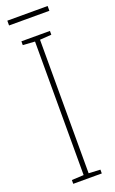

<svg xmlns="http://www.w3.org/2000/svg" viewBox="-161 -866 540 904"><g transform="rotate(-20 109.5 -414.0)"><path d="M211 -828H9V-804H211ZM181 0V-19L123 -22V-691L181 -695V-714H38V-695L98 -691V-22L38 -19V0Z"/></g></svg>

Font: Noto Sans Ethiopic ExtraCondensed Thin
Style: Regular
Weight: 100
Width: 2
Designer: Monotype Design Team
Foundry: Monotype Imaging Inc.
Version: Version 2.102